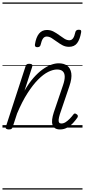

<svg xmlns="http://www.w3.org/2000/svg" viewBox="-20 -1030 686 1550"><path d="M465 15Q440 15 425 5.5Q410 -4 404 -22.5Q398 -41 401 -66Q404 -91 414 -122L489 -343Q503 -384 502.5 -412Q502 -440 486.5 -454.5Q471 -469 440 -469Q409 -469 370 -450Q331 -431 288.5 -388.5Q246 -346 202.5 -278.5Q159 -211 118 -114L82 -4Q79 6 72.5 10.5Q66 15 51 15Q39 15 31 10Q23 5 27 -6L186 -494Q190 -506 196 -510.5Q202 -515 216 -515Q232 -515 238 -509Q244 -503 240 -491L178 -298Q213 -359 250 -401Q287 -443 323 -469Q359 -495 392 -507Q425 -519 454 -519Q496 -519 522.5 -499.5Q549 -480 555.5 -439Q562 -398 540 -334L463 -107Q455 -81 453.5 -64.5Q452 -48 457.5 -40.5Q463 -33 475 -33Q493 -33 510 -44Q527 -55 543 -71.5Q559 -88 571 -104Q576 -112 582 -113.5Q588 -115 597 -109Q608 -102 608.5 -95Q609 -88 605 -81Q593 -63 572.5 -40Q552 -17 524.5 -1Q497 15 465 15ZM281 -649Q259 -649 262 -671Q271 -729 295 -758.5Q319 -788 359 -788Q388 -788 412.5 -775Q437 -762 458.5 -746Q480 -730 500 -717.5Q520 -705 540 -705Q558 -705 569.5 -720.5Q581 -736 588 -769Q592 -790 616 -790Q629 -790 633 -785.5Q637 -781 635 -769Q625 -711 602.5 -681.5Q580 -652 537 -652Q508 -652 484 -665Q460 -678 438.5 -694Q417 -710 397 -722.5Q377 -735 357 -735Q339 -735 327.5 -719.5Q316 -704 308 -669Q306 -659 299.5 -654Q293 -649 281 -649ZM0 490H646V500H0ZM0 -20H646V0H0ZM0 -505H646V-500H0ZM0 -1010H646V-1000H0Z"/></svg>

Font: Playwrite AU TAS Guides
Style: Regular
Weight: 400
Designer: Veronika Burian, José Scaglione
Foundry: TypeTogether
Version: Version 1.003